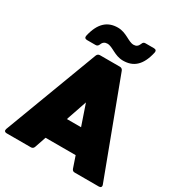

<svg xmlns="http://www.w3.org/2000/svg" viewBox="-228 -1099 1160 1243"><g transform="rotate(30 351.5 -477.0)"><path d="M427 -740H278C267 -740 259 -734 255 -724L-9 -23C-14 -9 -7 0 7 0H188C199 0 207 -5 211 -16L240 -101H465L494 -16C498 -5 505 0 516 0H697C711 0 718 -9 713 -23L450 -724C446 -734 438 -740 427 -740ZM156 -783H220C232 -783 238 -789 243 -800C250 -820 264 -829 283 -829C323 -829 360 -784 424 -784C499 -784 552 -824 576 -932C579 -946 572 -954 558 -954H494C482 -954 476 -948 472 -936C464 -916 451 -907 432 -907C392 -907 354 -953 290 -953C216 -953 162 -912 138 -805C135 -791 142 -783 156 -783ZM299 -275 352 -430 405 -275Z"/></g></svg>

Font: Malmofest Black-Rounded
Style: Regular
Weight: 800
Designer: Jonny Pinhorn (Poppins), Kolossal
Version: Version 1.004;Glyphs 3.1.2 (3151)